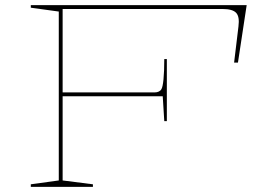

<svg xmlns="http://www.w3.org/2000/svg" viewBox="-20 -728 1036 748"><path d="M100 0V-10L209 -25V-683L100 -698V-708H941L907 -484H892L909 -625Q914 -663 900 -678Q886 -693 847 -693H224V-368H583Q592 -368 599 -371.5Q606 -375 609 -381Q614 -389 617 -419.5Q620 -450 620 -498H630V-256H620L614 -353H224V-25L342 -10V0Z"/></svg>

Font: Kalnia Expanded Thin
Style: Regular
Weight: 250
Width: 7
Designer: Frida Medrano
Foundry: Frida Medrano
Version: Version 1.105